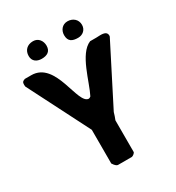

<svg xmlns="http://www.w3.org/2000/svg" viewBox="-204 -997 1027 1121"><g transform="rotate(-30 309.0 -437.0)"><path d="M230 -254V-27C230 -26 237 -17 240 -13C244 -8 253 0 260 0H353C360 0 377 -13 377 -20V-233C383 -248 389 -265 393 -280L593 -673C593 -674 594 -678 594 -679C594 -716 546 -707 523 -707H480C394 -672 359 -502 320 -427C319 -425 309 -420 307 -420C232 -420 249 -707 83 -707H40C23 -701 19 -696 19 -679C19 -676 20 -667 20 -667ZM126 -811C126 -776 152 -759 185 -759C221 -759 247 -773 247 -812C247 -844 227 -874 191 -874C151 -874 126 -849 126 -811ZM366 -813C366 -771 391 -759 430 -759C462 -759 487 -781 487 -814C487 -851 458 -874 423 -874C387 -874 366 -845 366 -813Z"/></g></svg>

Font: Asimov Print
Style: C
Weight: 500
Designer: Google
Version: Version 2.000980: 2014